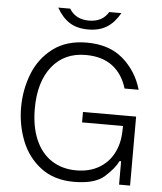

<svg xmlns="http://www.w3.org/2000/svg" viewBox="-59 -933 833 990"><g transform="rotate(5 357.5 -438.0)"><path d="M56 -353Q56 -444 88 -526.5Q120 -609 189.5 -662Q259 -715 365 -715Q482 -715 553.5 -652.5Q625 -590 652 -496H579Q557 -570 503.5 -610.5Q450 -651 365 -651Q254 -651 190.5 -571Q127 -491 127 -353Q127 -260 156 -192.5Q185 -125 239.5 -89.5Q294 -54 367 -54Q434 -54 483 -82Q532 -110 558.5 -159.5Q585 -209 587 -272L588 -303H376V-357H651V0H594V-121H586Q567 -82 518 -38Q469 6 360 6Q257 6 188.5 -46.5Q120 -99 88 -181Q56 -263 56 -353ZM202 -882H264Q296 -829 365 -829Q435 -829 466 -882H529Q500 -831 461 -807Q422 -783 365 -783Q308 -783 269.5 -807Q231 -831 202 -882Z"/></g></svg>

Font: Be Vietnam Light
Style: Regular
Weight: 300
Designer: Gabriel Lam
Foundry: TypeRant
Version: Version 4.000